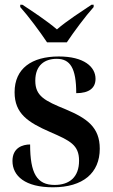

<svg xmlns="http://www.w3.org/2000/svg" viewBox="-20 -786 480 816"><path d="M180 -606H264C294 -651 343 -717 378 -756V-766H369C329 -739 263 -697 222 -661C180 -697 115 -740 75 -766H66V-756C101 -717 150 -651 180 -606ZM205 10C333 10 404 -51 404 -154C404 -245 350 -283 260 -321C169 -358 130 -378 130 -443C130 -510 171 -536 221 -536C278 -536 304 -497 304 -390C360 -390 386 -413 386 -451C386 -502 337 -546 230 -546C115 -546 42 -495 42 -394C42 -303 99 -266 193 -225C278 -188 316 -170 316 -103C316 -33 275 0 212 0C137 0 108 -49 108 -172C76 -172 33 -158 33 -102C33 -38 87 10 205 10Z"/></svg>

Font: Noto Serif Display SemiCondensed SemiBold
Style: Regular
Weight: 600
Width: 4
Designer: Monotype Design Team
Foundry: Monotype Imaging Inc.
Version: Version 2.009